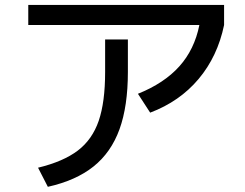

<svg xmlns="http://www.w3.org/2000/svg" viewBox="-20 -717 978 766"><path d="M399.4 -429.7V-559.6H490.2V-429.7Q490.2 -293.9 456.8 -201.4Q423.3 -108.9 353 -52.7Q282.7 3.4 170.9 28.3L131.8 -47.9Q232.4 -72.3 290.3 -116.2Q348.1 -160.2 373.8 -234.9Q399.4 -309.6 399.4 -429.7ZM92.8 -697.3H874V-617.2Q848.1 -492.2 772.5 -402.1Q696.8 -312 579.1 -267.6L530.3 -342.8Q634.8 -384.8 695.3 -452.1Q755.9 -519.5 775.4 -617.2H92.8Z"/></svg>

Font: Pretendard Medium
Style: Regular
Weight: 500
Designer: Base glyphs from Inter by Rasmus Andersson; Hangeul glyphs from Noto Sans CJK(Source Han Sans) by Jang Soo-young and Kan
Foundry: Kil Hyung-jin
Version: Version 1.309